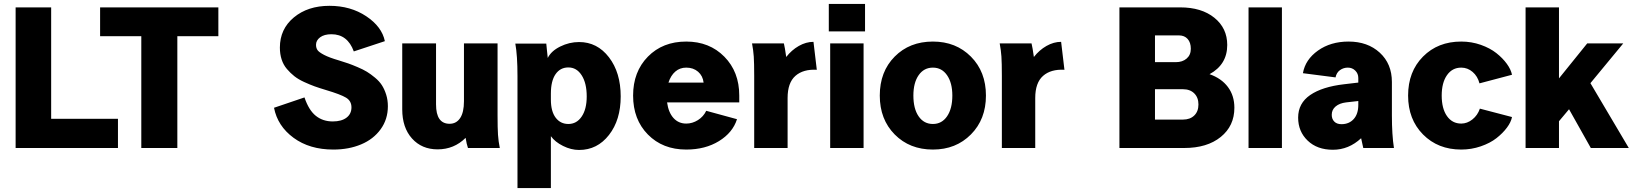

<svg xmlns="http://www.w3.org/2000/svg" viewBox="-20 -740 8168 960"><path d="M58.1 0V-703.1H235.8V-146H569.8V0Z M686.5 0V-559.1H480.5V-703.1H1071.8V-559.1H866.7V0Z M1627.4 -710.9Q1732.9 -710.9 1811.3 -658.7Q1889.6 -606.4 1904.3 -534.2L1749 -482.9Q1717.8 -568.8 1637.2 -568.8Q1601.1 -568.8 1580.6 -553.5Q1560.1 -538.1 1560.1 -516.1Q1560.1 -500.5 1567.4 -489.7Q1574.7 -479 1600.3 -465.6Q1626 -452.1 1674.3 -438Q1702.6 -429.2 1721.2 -422.9Q1739.7 -416.5 1767.8 -404.5Q1795.9 -392.6 1814.7 -381.1Q1833.5 -369.6 1855.2 -351.6Q1877 -333.5 1889.6 -313.7Q1902.3 -293.9 1910.9 -266.8Q1919.4 -239.7 1919.4 -209Q1919.4 -143.6 1883.3 -93.8Q1847.2 -43.9 1785.6 -18.1Q1724.1 7.8 1646.5 7.8Q1527.8 7.8 1447.8 -51Q1367.7 -109.9 1350.1 -201.2L1502.4 -252.9Q1523.9 -189 1559.1 -160.9Q1594.2 -132.8 1644 -132.8Q1687.5 -132.8 1712.4 -151.6Q1737.3 -170.4 1737.3 -203.1Q1737.3 -235.4 1710.2 -251.7Q1683.1 -268.1 1609.4 -290Q1576.7 -299.8 1553 -308.3Q1529.3 -316.9 1500.5 -330.1Q1471.7 -343.3 1451.9 -358.9Q1432.1 -374.5 1414.6 -395Q1397 -415.5 1388.2 -442.6Q1379.4 -469.7 1379.4 -502Q1379.4 -594.7 1449.2 -652.8Q1519 -710.9 1627.4 -710.9Z M2479 0H2319.8Q2313 -19 2308.1 -50.8Q2250.5 6.8 2168 6.8Q2088.9 6.8 2040 -47.6Q1991.2 -102.1 1991.2 -192.9V-522.9H2160.2V-217.8Q2160.2 -121.1 2228 -121.1Q2261.7 -121.1 2280.8 -149.7Q2299.8 -178.2 2299.8 -233.9V-522.9H2467.8V-163.1Q2467.8 -98.6 2470 -65.9Q2472.2 -33.2 2479 0Z M2734.4 -59.1V200.2H2567.4V-359.9Q2567.4 -462.9 2556.6 -522H2711.4Q2711.9 -515.6 2714.6 -489.5Q2717.3 -463.4 2718.8 -450.2Q2735.8 -484.9 2781 -507.3Q2826.2 -529.8 2875.5 -529.8Q2966.3 -529.8 3024.9 -453.4Q3083.5 -377 3083.5 -257.8Q3083.5 -140.1 3024.9 -65.2Q2966.3 9.8 2875.5 9.8Q2835.4 9.8 2795.2 -10.3Q2754.9 -30.3 2734.4 -59.1ZM2734.4 -272V-242.2Q2734.4 -183.1 2758.3 -151.6Q2782.2 -120.1 2821.8 -120.1Q2863.3 -120.1 2888.4 -157.2Q2913.6 -194.3 2913.6 -257.8Q2913.6 -324.2 2888.4 -363.5Q2863.3 -402.8 2821.8 -402.8Q2781.2 -402.8 2757.8 -369.1Q2734.4 -335.4 2734.4 -272Z M3145.5 -262.2Q3145.5 -381.3 3219.5 -456.8Q3293.5 -532.2 3411.1 -532.2Q3527.3 -532.2 3601.8 -456.5Q3676.3 -380.9 3676.3 -262.2V-228H3315.4Q3322.3 -177.7 3347.4 -149.9Q3372.6 -122.1 3411.1 -122.1Q3441.9 -122.1 3469.5 -139.4Q3497.1 -156.7 3511.2 -186L3665 -144Q3643.6 -76.7 3574.7 -34.4Q3505.9 7.8 3411.1 7.8Q3293.5 7.8 3219.5 -67.4Q3145.5 -142.6 3145.5 -262.2ZM3411.1 -401.9Q3379.4 -401.9 3356.7 -382.3Q3334 -362.8 3322.3 -327.1H3498Q3494.1 -360.8 3470.5 -381.3Q3446.8 -401.9 3411.1 -401.9Z M3740.2 -522.9H3899.4Q3904.3 -503.4 3911.1 -455.1Q3938 -489.7 3974.1 -510.3Q4010.3 -530.8 4047.4 -530.8L4064 -391.1Q3996.1 -395 3957 -360.6Q3918 -326.2 3918 -250V0H3751V-359.9Q3751 -425.3 3748.8 -457.3Q3746.6 -489.3 3740.2 -522.9Z M4130.9 0V-522.9H4297.9V0ZM4124 -583V-720.2H4305.2V-583Z M4909.7 -262.2Q4909.7 -143.6 4834.7 -67.9Q4759.8 7.8 4644.5 7.8Q4528.3 7.8 4453.6 -67.6Q4378.9 -143.1 4378.9 -262.2Q4378.9 -381.8 4453.4 -457Q4527.8 -532.2 4644.5 -532.2Q4759.8 -532.2 4834.7 -456.8Q4909.7 -381.3 4909.7 -262.2ZM4546.9 -262.2Q4546.9 -196.3 4573.2 -158.2Q4599.6 -120.1 4644.5 -120.1Q4689 -120.1 4715.3 -158.4Q4741.7 -196.8 4741.7 -262.2Q4741.7 -325.7 4715.3 -363.8Q4689 -401.9 4644.5 -401.9Q4599.6 -401.9 4573.2 -364Q4546.9 -326.2 4546.9 -262.2Z M4978.5 -522.9H5137.7Q5142.6 -503.4 5149.4 -455.1Q5176.3 -489.7 5212.4 -510.3Q5248.5 -530.8 5285.6 -530.8L5302.2 -391.1Q5234.4 -395 5195.3 -360.6Q5156.2 -326.2 5156.2 -250V0H4989.3V-359.9Q4989.3 -425.3 4987.1 -457.3Q4984.9 -489.3 4978.5 -522.9Z M6116.2 -515.1Q6116.2 -417.5 6027.8 -369.1Q6087.4 -348.1 6119.6 -304.9Q6151.9 -261.7 6151.9 -201.2Q6151.9 -110.4 6083.7 -55.2Q6015.6 0 5900.9 0H5577.1V-703.1H5880.9Q5987.8 -703.1 6052 -651.1Q6116.2 -599.1 6116.2 -515.1ZM5895 -293.9H5754.9V-142.1H5895Q5930.2 -142.1 5951.2 -162.4Q5972.2 -182.6 5972.2 -217.8Q5972.2 -252.4 5951.2 -273.2Q5930.2 -293.9 5895 -293.9ZM5754.9 -563V-429.2H5858.9Q5892.6 -429.2 5913.3 -447.3Q5934.1 -465.3 5934.1 -496.1Q5934.1 -527.3 5918.2 -545.2Q5902.3 -563 5875 -563Z M6222.7 0V-703.1H6389.6V0Z M6949.7 0H6796.4Q6796.4 0.5 6793.7 -12Q6791 -24.4 6788.3 -36.9Q6785.6 -49.3 6785.6 -48.8Q6723.6 8.8 6644.5 8.8Q6565.9 8.8 6518.3 -36.9Q6470.7 -82.5 6470.7 -151.9Q6470.7 -223.6 6531 -264.9Q6591.3 -306.2 6700.7 -318.8L6771.5 -327.1V-350.1Q6771.5 -372.1 6756.3 -387Q6741.2 -401.9 6719.2 -401.9Q6697.3 -401.9 6679.9 -389.4Q6662.6 -377 6657.7 -353L6494.6 -374Q6506.3 -441.9 6569.8 -487.1Q6633.3 -532.2 6722.7 -532.2Q6818.4 -532.2 6878.9 -476.6Q6939.5 -420.9 6939.5 -330.1V-162.1Q6939.5 -65.9 6949.7 0ZM6687.5 -119.1Q6725.1 -119.1 6748.3 -144.5Q6771.5 -169.9 6771.5 -215.8V-234.9L6710.4 -228Q6677.7 -224.1 6658.2 -207.8Q6638.7 -191.4 6638.7 -166Q6638.7 -145 6651.4 -132.1Q6664.1 -119.1 6687.5 -119.1Z M7020.5 -262.2Q7020.5 -381.8 7095 -457Q7169.4 -532.2 7286.1 -532.2Q7337.4 -532.2 7383.8 -515.9Q7430.2 -499.5 7461.9 -474.4Q7493.7 -449.2 7514.2 -420.9Q7534.7 -392.6 7540 -366.2L7377.4 -323.2Q7368.2 -358.9 7343 -380.4Q7317.9 -401.9 7286.1 -401.9Q7241.2 -401.9 7214.8 -364Q7188.5 -326.2 7188.5 -262.2Q7188.5 -197.3 7214.8 -159.7Q7241.2 -122.1 7286.1 -122.1Q7315.9 -122.1 7342 -142.8Q7368.2 -163.6 7379.4 -196.8L7540 -154.8Q7535.2 -129.4 7514.6 -101.8Q7494.1 -74.2 7462.4 -49.3Q7430.7 -24.4 7383.8 -8.3Q7336.9 7.8 7286.1 7.8Q7169.9 7.8 7095.2 -67.6Q7020.5 -143.1 7020.5 -262.2Z M7607.9 0V-703.1H7774.9V-348.1L7916 -522.9H8096.2L7932.1 -324.2L8124 0H7934.1L7825.2 -193.8L7774.9 -133.8V0Z"/></svg>

Font: LT Superior Black
Style: Regular
Weight: 900
Designer: Daniel Lyons
Foundry: LyonsType
Version: Version 2.005